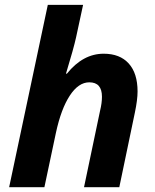

<svg xmlns="http://www.w3.org/2000/svg" viewBox="-20 -780 644 800"><path d="M404.8 -377Q404.8 -437 352.1 -437Q307.1 -437 270.8 -381.6Q234.4 -326.2 212.9 -226.1L165 0H18.1L179.2 -759.8H326.2L296.9 -624Q287.1 -579.1 254.9 -473.1H258.8Q325.7 -556.2 412.1 -556.2Q479.5 -556.2 516.4 -515.4Q553.2 -474.6 553.2 -398.9Q553.2 -364.3 542 -311L477.1 0H330.1L397 -318.8Q404.8 -350.6 404.8 -377Z"/></svg>

Font: Open Sans Hebrew
Style: Bold Italic
Weight: 700
Italic angle: -12°
Foundry: Ascender Corporation, Yanek Iontef
Version: Version 2.001;PS 002.001;hotconv 1.0.70;makeotf.lib2.5.58329